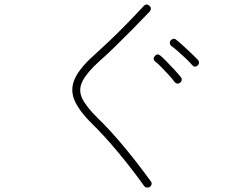

<svg xmlns="http://www.w3.org/2000/svg" viewBox="-20 -794 1040 867"><path d="M657 50Q651 54 643.5 53Q636 52 631 46Q576 -31 514 -105.5Q452 -180 396 -235Q335 -295 315.5 -343.5Q296 -392 318.5 -440Q341 -488 404 -544Q434 -571 473 -608Q512 -645 552.5 -686.5Q593 -728 629 -767Q641 -780 655 -768Q667 -756 656 -742Q620 -704 578.5 -662Q537 -620 498 -582Q459 -544 428 -517Q372 -466 352.5 -427.5Q333 -389 350.5 -351Q368 -313 421 -261Q479 -205 541.5 -129.5Q604 -54 661 25Q666 31 664.5 38Q663 45 657 50ZM793 -420Q779 -411 768 -424Q760 -436 743.5 -454Q727 -472 710 -489.5Q693 -507 681 -516Q668 -527 679 -541Q690 -554 704 -543Q716 -533 734 -514.5Q752 -496 770 -476.5Q788 -457 797 -445Q802 -439 800.5 -432Q799 -425 793 -420ZM872 -498Q859 -487 847 -501Q838 -512 820.5 -528.5Q803 -545 784.5 -561.5Q766 -578 754 -586Q748 -591 747 -598Q746 -605 750 -611Q755 -617 762 -618.5Q769 -620 775 -615Q787 -606 806.5 -588Q826 -570 845 -552Q864 -534 874 -523Q879 -518 878.5 -510.5Q878 -503 872 -498Z"/></svg>

Font: Zen Maru Gothic Light
Style: Regular
Weight: 300
Designer: Yoshimichi Ohira
Foundry: Positype
Version: Version 1.001